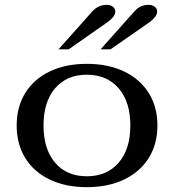

<svg xmlns="http://www.w3.org/2000/svg" viewBox="-20 -764 719 794"><path d="M49 -245Q49 -322 84.5 -379.5Q120 -437 185.5 -468.5Q251 -500 339 -500Q427 -500 493 -468.5Q559 -437 595 -379.5Q631 -322 631 -245Q631 -168 595 -110.5Q559 -53 493 -21.5Q427 10 339 10Q251 10 185.5 -21.5Q120 -53 84.5 -110.5Q49 -168 49 -245ZM519 -245Q519 -343 470.5 -399Q422 -455 339 -455Q256 -455 208 -399Q160 -343 160 -245Q160 -147 208 -91Q256 -35 339 -35Q422 -35 470.5 -91Q519 -147 519 -245ZM361 -716Q386 -744 421 -744Q437 -744 447 -736Q457 -728 457 -716Q457 -694 417 -667L264 -560H222ZM535 -716Q559 -744 594 -744Q610 -744 620 -736Q630 -728 630 -716Q630 -694 591 -667L437 -560H396Z"/></svg>

Font: Fahkwang Medium
Style: Regular
Weight: 500
Version: Version 1.000; ttfautohint (v1.6)